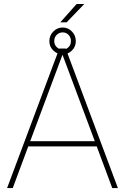

<svg xmlns="http://www.w3.org/2000/svg" viewBox="-20 -958 637 978"><path d="M551.8 0 472.7 -212.4H124L44.9 0H16.1L282.2 -710.9H314.5L580.6 0ZM133.8 -238.8H462.9L298.3 -679.2ZM287.1 -844.2 370.1 -937.5H409.2L319.3 -844.2ZM231.4 -748.5Q231.4 -777.3 251.5 -797.6Q271.5 -817.9 299.3 -817.9Q326.7 -817.9 346.4 -797.6Q366.2 -777.3 366.2 -748.5Q366.2 -720.2 346.4 -700.7Q326.7 -681.2 299.3 -681.2Q271.5 -681.2 251.5 -700.7Q231.4 -720.2 231.4 -748.5ZM256.3 -748.5Q256.3 -730.5 269 -718Q281.7 -705.6 299.3 -705.6Q316.9 -705.6 329.1 -717.8Q341.3 -730 341.3 -748.5Q341.3 -768.1 329.1 -780.5Q316.9 -793 299.3 -793Q281.7 -793 269 -780.5Q256.3 -768.1 256.3 -748.5Z"/></svg>

Font: Vazirmatn UI Thin
Style: Regular
Weight: 100
Designer: Saber Rastikerdar
Foundry: Saber Rastikerdar
Version: Version 33.003